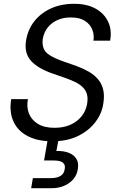

<svg xmlns="http://www.w3.org/2000/svg" viewBox="-20 -732 626 1011"><path d="M255 12Q178 12 125.5 -15.5Q73 -43 50.5 -93Q28 -143 39 -210H127Q119 -169 132.5 -134.5Q146 -100 180 -79.5Q214 -59 267 -59Q315 -59 350.5 -75Q386 -91 408.5 -118.5Q431 -146 438 -181Q444 -213 438 -235Q432 -257 415.5 -273Q399 -289 375 -300.5Q351 -312 321 -322.5Q291 -333 259 -344Q180 -371 143.5 -411.5Q107 -452 117 -517Q126 -575 159.5 -618.5Q193 -662 247 -687Q301 -712 370 -712Q437 -712 482.5 -687Q528 -662 549 -618.5Q570 -575 560 -518H472Q477 -548 466 -576Q455 -604 427.5 -622Q400 -640 355 -640Q316 -641 284 -627Q252 -613 231.5 -587.5Q211 -562 205 -526Q202 -500 208.5 -481Q215 -462 230.5 -449.5Q246 -437 269 -426.5Q292 -416 321 -406Q350 -396 384 -384Q419 -371 447.5 -354.5Q476 -338 495.5 -315.5Q515 -293 523 -261.5Q531 -230 524 -187Q517 -135 482.5 -89.5Q448 -44 391 -16Q334 12 255 12ZM144 259 153 206H245Q281 206 299.5 194Q318 182 321 157Q325 135 310.5 124Q296 113 262 113H212L233 -7H290L277 63Q315 62 342 72.5Q369 83 382 104Q395 125 390 157Q386 188 366.5 211Q347 234 317.5 246.5Q288 259 252 259Z"/></svg>

Font: DM Sans 10pt
Style: Italic
Weight: 400
Italic angle: -10°
Version: Version 4.004;gftools[0.9.30]